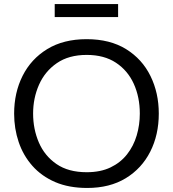

<svg xmlns="http://www.w3.org/2000/svg" viewBox="-20 -920 857 951"><path d="M412 11Q321 11 253.2 -18.2Q185.5 -47.5 140.2 -98.8Q95 -150 72.5 -216.5Q50 -283 50 -357Q50 -461 92 -544.5Q134 -628 214.2 -677Q294.5 -726 409 -726Q525 -726 604.8 -676.5Q684.5 -627 725.5 -543.2Q766.5 -459.5 766.5 -357.5Q766.5 -252 724.2 -168.8Q682 -85.5 602.8 -37.2Q523.5 11 412 11ZM409.5 -67Q478 -67 527.5 -90.8Q577 -114.5 609.2 -155.5Q641.5 -196.5 657 -248.8Q672.5 -301 672.5 -357.5Q672.5 -438.5 642.8 -504.5Q613 -570.5 554.5 -609.2Q496 -648 409.5 -648Q320.5 -648 261.5 -607.2Q202.5 -566.5 173.2 -500.2Q144 -434 144 -357.5Q144 -280.5 172.5 -214.2Q201 -148 259.8 -107.5Q318.5 -67 409.5 -67ZM251 -835.5V-900H565V-835.5Z"/></svg>

Font: Commissioner
Style: Regular
Weight: 400
Designer: Kostas Bartsokas
Foundry: Kostas Bartsokas
Version: Version 1.000; ttfautohint (v1.8.3)